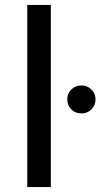

<svg xmlns="http://www.w3.org/2000/svg" viewBox="-20 -762 409 782"><path d="M91 -742H187V0H91ZM254 -357Q254 -381 270.5 -397.5Q287 -414 312 -414Q336 -414 352.5 -397.5Q369 -381 369 -357Q369 -333 352.5 -316.5Q336 -300 312 -300Q287 -300 270.5 -316.5Q254 -333 254 -357Z"/></svg>

Font: Idrija
Style: Regular
Weight: 500
Designer: Julieta Ulanovsky
Foundry: Julieta Ulanovsky
Version: Version 7.200